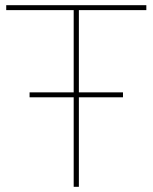

<svg xmlns="http://www.w3.org/2000/svg" viewBox="-20 -720 588 740"><path d="M264 0V-681H4V-700H544V-681H284V0ZM94 -345V-364H454V-345Z"/></svg>

Font: Montserrat Thin
Style: Regular
Weight: 100
Designer: Julieta Ulanovsky
Foundry: Julieta Ulanovsky
Version: Version 9.000